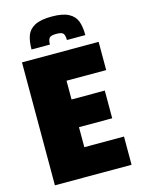

<svg xmlns="http://www.w3.org/2000/svg" viewBox="-130 -962 776 1038"><g transform="rotate(-15 257.5 -443.0)"><path d="M45 0V-688H474V-530H252V-425H438V-270H252V-158H474V0ZM414 -742H311Q311 -766 303.5 -777.5Q296 -789 264 -789Q232 -789 224 -777.5Q216 -766 216 -742H113Q113 -789 124.5 -820Q136 -851 169 -868.5Q202 -886 264 -886Q325 -886 358 -868.5Q391 -851 402.5 -820Q414 -789 414 -742Z"/></g></svg>

Font: Saira Semi Condensed Black
Style: Regular
Weight: 900
Width: 4
Designer: Hector Gatti with collaboration of the Omnibus-Type team
Foundry: Omnibus-Type
Version: Version 1.001; ttfautohint (v1.8)